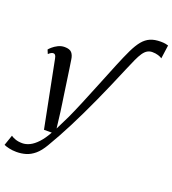

<svg xmlns="http://www.w3.org/2000/svg" viewBox="-227 -967 1214 1355"><g transform="rotate(20 380.0 -290.0)"><path d="M52.5 249.5Q23 249.5 -3 243.5Q-29 237.5 -42 231L-15 152.5Q-5.5 160.5 17.2 169Q40 177.5 70.5 177.5Q98 177.5 126.5 163.5Q155 149.5 184.2 118.2Q213.5 87 241.5 36H183L84.5 -463Q81 -481.5 75.2 -488Q69.5 -494.5 61.5 -494.5Q53 -494.5 44.8 -490Q36.5 -485.5 25.5 -475.5L13 -505Q17.5 -511.5 33.2 -525.5Q49 -539.5 72 -551.2Q95 -563 121.5 -563Q159.5 -563 175 -545Q190.5 -527 194.5 -495Q199.5 -464 204 -433Q208.5 -402 213 -371Q217.5 -340 222 -308.8Q226.5 -277.5 231 -246.2Q235.5 -215 240.2 -184Q245 -153 249 -122L263.5 -3L315 -107.5Q341 -163.5 371.2 -236.2Q401.5 -309 435.5 -393Q469.5 -477 505.5 -565.5Q536 -640 560.5 -691Q585 -742 610.2 -772.5Q635.5 -803 667.5 -816.8Q699.5 -830.5 745 -830.5Q766.5 -830.5 781 -827.8Q795.5 -825 802.5 -822.5L788.5 -721Q779.5 -728.5 759.2 -734.8Q739 -741 715 -741Q694 -741 677.5 -731.2Q661 -721.5 646.2 -700Q631.5 -678.5 615.8 -644Q600 -609.5 579 -559.5Q519 -416 462.5 -291.8Q406 -167.5 352.8 -63Q299.5 41.5 248 128Q219 177.5 188 203.5Q157 229.5 123.5 239.5Q90 249.5 52.5 249.5Z"/></g></svg>

Font: Merriweather 28pt Medium
Style: Italic
Weight: 500
Italic angle: -7.8°
Version: Version 2.101